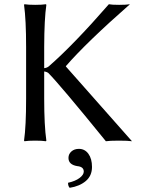

<svg xmlns="http://www.w3.org/2000/svg" viewBox="-20 -668 669 912"><path d="M355 39.1Q382.8 39.1 399.9 62.5Q417 85.9 417 125Q417 167 387.5 191.9Q357.9 216.8 311 224.1Q303.2 216.3 303.2 200.2Q338.4 192.4 358.2 177.2Q377.9 162.1 377.9 147Q377.9 124 347.2 121.1Q305.2 114.3 305.2 82Q305.2 64 319.1 51.5Q333 39.1 355 39.1ZM104 -444.8Q104 -573.7 94.2 -645L96.2 -647.9Q114.3 -645 147.2 -645Q180.2 -645 198.2 -647.9L200.2 -645Q190.4 -579.1 189.9 -444.8V-344.2Q203.1 -345.7 211.9 -353Q329.1 -455.1 497.1 -647.9Q510.3 -645 545.9 -645Q581.1 -645 597.2 -647.9Q391.1 -466.8 293 -354V-352.1L606.9 2.9Q587.9 0 544.9 0Q500 0 482.9 2.9Q263.7 -267.1 209 -321.8Q206.5 -323.7 202.9 -325.2Q199.2 -326.7 196 -327.4Q192.9 -328.1 189.9 -328.6V-200.2Q189.9 -71.3 200.2 0L198.2 2.9Q180.2 0 147 0Q113.8 0 96.2 2.9L94.2 0Q104 -67.9 104 -200.2Z"/></svg>

Font: Biolilbert
Style: Regular
Weight: 400
Designer: Philipp H. Poll
Foundry: Philipp H. Poll
Version: Version 1.1.0